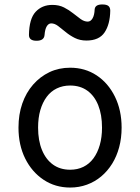

<svg xmlns="http://www.w3.org/2000/svg" viewBox="-20 -823 629 862"><path d="M295 19Q228 19 175.5 -16Q123 -51 93 -111.5Q63 -172 63 -250Q63 -309 80 -358Q97 -407 128.5 -443Q160 -479 202 -499Q244 -519 295 -519Q362 -519 414 -484.5Q466 -450 496 -389Q526 -328 526 -250Q526 -203 515 -162Q504 -121 483.5 -88Q463 -55 434.5 -31Q406 -7 370.5 6Q335 19 295 19ZM295 -61Q328 -61 354.5 -74Q381 -87 399.5 -112Q418 -137 428 -172Q438 -207 438 -250Q438 -308 421 -350.5Q404 -393 372 -416Q340 -439 295 -439Q262 -439 235 -426Q208 -413 189.5 -388Q171 -363 161 -328.5Q151 -294 151 -250Q151 -192 168.5 -149.5Q186 -107 218 -84Q250 -61 295 -61ZM144 -640Q110 -640 110 -666Q111 -739 140 -770Q169 -801 215 -801Q245 -801 267.5 -789.5Q290 -778 308 -763.5Q326 -749 342 -737.5Q358 -726 374 -726Q387 -726 395.5 -740.5Q404 -755 405 -781Q407 -803 439 -803Q459 -803 467 -796Q475 -789 475 -775Q474 -714 449.5 -677.5Q425 -641 368 -641Q339 -641 316 -652.5Q293 -664 274.5 -679.5Q256 -695 240.5 -706.5Q225 -718 210 -718Q198 -718 190 -705Q182 -692 180 -666Q179 -653 170 -646.5Q161 -640 144 -640Z"/></svg>

Font: Playwrite FR Trad
Style: Regular
Weight: 400
Designer: Veronika Burian, José Scaglione
Foundry: TypeTogether
Version: Version 1.000